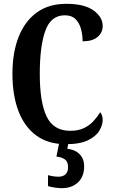

<svg xmlns="http://www.w3.org/2000/svg" viewBox="-20 -744 591 1004"><path d="M324 10Q231 10 169 -36Q107 -82 76 -164.5Q45 -247 45 -358Q45 -468 77 -550Q109 -632 171.5 -678Q234 -724 327 -724Q421 -724 469 -689.5Q517 -655 517 -608Q517 -574 490.5 -551Q464 -528 412 -528Q412 -561 403.5 -592.5Q395 -624 375 -644Q355 -664 319 -664Q246 -664 217 -583Q188 -502 188 -358Q188 -209 224 -134.5Q260 -60 347 -60Q390 -60 419.5 -74.5Q449 -89 469.5 -111.5Q490 -134 504 -157Q510 -151 513.5 -139.5Q517 -128 517 -117Q517 -91 500 -61.5Q483 -32 441 -11Q399 10 324 10ZM303 240Q290 240 267.5 237Q245 234 231 229V172Q261 180 286 180Q309 180 322.5 167.5Q336 155 336 130Q336 101 318.5 89Q301 77 275 75L292 -9H340L332 34Q372 38 396 62Q420 86 420 126Q420 179 388 209.5Q356 240 303 240Z"/></svg>

Font: Noto Serif Thai ExtraCondensed
Style: Bold
Weight: 700
Width: 2
Designer: Monotype Design Team
Foundry: Monotype Imaging Inc.
Version: Version 2.002; ttfautohint (v1.8.4.7-5d5b)